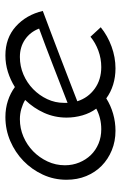

<svg xmlns="http://www.w3.org/2000/svg" viewBox="115 -566 458 729"><g transform="rotate(-90 344.5 -201.0)"><path d="M606 -48Q574 -22 533 -7Q492 8 450 8Q417 8 388 -1Q359 -10 336 -27Q309 -10 277.5 -1Q246 8 213 8Q173 8 139 -6Q105 -20 80 -44.5Q55 -69 41 -103Q27 -137 27 -178Q27 -226 46.5 -268Q66 -310 98.5 -341.5Q131 -373 174 -391.5Q217 -410 265 -410Q298 -410 327 -400.5Q356 -391 379 -374Q406 -391 436.5 -400.5Q467 -410 499 -410Q565 -410 609 -370.5Q653 -331 668 -268Q633 -255 589.5 -238.5Q546 -222 500 -204.5Q454 -187 409 -169.5Q364 -152 325 -137Q338 -96 372.5 -71Q407 -46 455 -46Q487 -46 517 -57Q547 -68 570 -87ZM257 -355Q222 -355 190.5 -341.5Q159 -328 135 -304.5Q111 -281 96.5 -250Q82 -219 82 -184Q82 -155 92.5 -129.5Q103 -104 121 -85.5Q139 -67 164 -56.5Q189 -46 219 -46Q261 -46 297 -65Q280 -88 271.5 -117.5Q263 -147 263 -178Q263 -223 281 -263Q299 -303 330 -335Q315 -344 296 -349.5Q277 -355 257 -355ZM601 -282Q588 -316 559.5 -335.5Q531 -355 493 -355Q458 -355 426.5 -341.5Q395 -328 371 -304.5Q347 -281 333 -251Q319 -221 319 -188V-174Q352 -187 388.5 -201Q425 -215 462 -229.5Q499 -244 535 -257.5Q571 -271 601 -282Z"/></g></svg>

Font: Josefin Sans
Style: Italic
Weight: 400
Italic angle: -7.5°
Designer: Santiago Orozco
Foundry: Typemade